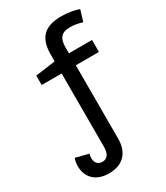

<svg xmlns="http://www.w3.org/2000/svg" viewBox="-241 -866 1046 1208"><g transform="rotate(-30 281.5 -261.5)"><path d="M181 242C285 242 339 180 339 80V-452H507V-539H339V-581C339 -654 369 -678 427 -678C454 -678 488 -672 515 -663L540 -745C505 -756 463 -765 414 -765C300 -765 236 -719 236 -590V-540L91 -520V-452H236V79C236 130 218 158 181 158C150 158 131 137 131 103C131 92 133 82 135 72L42 49C36 63 32 83 32 104C32 186 86 242 181 242Z"/></g></svg>

Font: Noto Sans Mono SemiCondensed Medium
Style: Regular
Weight: 500
Width: 4
Designer: Monotype Design Team
Foundry: Monotype Imaging Inc.
Version: Version 2.014